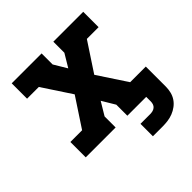

<svg xmlns="http://www.w3.org/2000/svg" viewBox="-186 -669 972 972"><g transform="rotate(-45 300.0 -182.5)"><path d="M360 165V76H429Q438 76 447 74Q456 72 463.5 66Q471 60 474 51Q477 42 477 33V0H342V-79L300 -149L258 -79V0H44V-110H128L230 -265L128 -420H44V-530H258V-451L300 -381L342 -451V-530H556V-420H472L370 -265L472 -110H584V33Q584 52 579.5 71Q575 90 564.5 106Q554 122 538 134Q522 146 504 153Q486 160 467 162.5Q448 165 429 165Z"/></g></svg>

Font: Iosevka Slab XBdEx
Style: Regular
Weight: 800
Width: 7
Monospace: yes
Designer: Belleve Invis
Foundry: Belleve Invis
Version: Version 11.1.0; ttfautohint (v1.8.3)